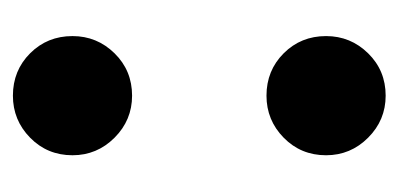

<svg xmlns="http://www.w3.org/2000/svg" viewBox="-176 -412 603 290"><g transform="rotate(-90 125.0 -267.5)"><path d="M125 -369Q88 -369 61.5 -395.5Q35 -422 35 -459Q35 -497 61.5 -523Q88 -549 125 -549Q163 -549 189 -523Q215 -497 215 -459Q215 -422 189 -395.5Q163 -369 125 -369ZM125 14Q88 14 61.5 -12.5Q35 -39 35 -76Q35 -114 61.5 -140Q88 -166 125 -166Q163 -166 189 -140Q215 -114 215 -76Q215 -39 189 -12.5Q163 14 125 14Z"/></g></svg>

Font: Cinzel Black
Style: Regular
Weight: 900
Designer: Natanael Gama
Version: Version 2.000